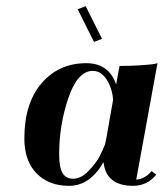

<svg xmlns="http://www.w3.org/2000/svg" viewBox="-20 -594 531 623"><path d="M491 -389 422 -11Q452 -14 472 -39L487 -27Q457 9 412 9Q324 9 316 -68Q272 9 204 9Q138 9 98.5 -31.5Q59 -72 59 -145Q59 -259 115 -324Q171 -389 260 -389Q333 -389 357 -320Q362 -350 368 -380Q402 -380 433 -382Q464 -384 478 -386ZM217 -14Q243 -14 267.5 -39.5Q292 -65 303 -86.5Q314 -108 321 -126Q323 -134 326 -150.5Q329 -167 335 -202.5Q341 -238 347 -270Q344 -308 326 -336Q308 -364 281 -364Q232 -364 202 -276.5Q172 -189 172 -94Q172 -49 183.5 -31.5Q195 -14 217 -14ZM258 -574 311 -468 285 -458 232 -564Z"/></svg>

Font: Sail
Style: Regular
Weight: 400
Designer: Miguel Hernandez
Foundry: Miguel Hernandez
Version: Version 1.002